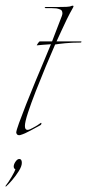

<svg xmlns="http://www.w3.org/2000/svg" viewBox="-58 -473 312 686"><path d="M10 10Q2 10 0 1Q0 -6 10 -33.5Q20 -61 35.5 -100.5Q51 -140 68.5 -182Q86 -224 101 -259.5Q116 -295 124 -315Q110 -314 96 -313Q82 -312 74 -311Q72 -310 77 -317.5Q82 -325 84 -325H128L163 -416Q165 -422 165 -425Q165 -436 157.5 -439Q150 -442 144 -443Q134 -444 125 -444Q116 -444 105 -444Q101 -444 102 -446Q103 -448 106 -448H149Q166 -448 179 -448.5Q192 -449 198 -452Q208 -455 203 -446Q191 -425 181 -404.5Q171 -384 161 -362L144 -325H231Q234 -325 233 -323Q232 -321 230 -321Q200 -321 174.5 -318.5Q149 -316 139 -314Q124 -280 105.5 -235.5Q87 -191 70 -147.5Q53 -104 42 -70.5Q31 -37 31 -23Q31 -9 40 -9Q45 -9 50 -11.5Q55 -14 59 -16Q67 -20 75 -25Q83 -30 88 -34H89Q90 -34 90 -33.5Q90 -33 90 -33Q90 -27 85 -25Q72 -18 51 -6.5Q30 5 16 9Q14 10 10 10ZM-36 193Q-37 194 -38 193Q-39 192 -38 191Q-27 177 -16 158Q-5 139 -3 132Q-9 129 -9 122Q-9 114 -2.5 104.5Q4 95 11 95Q20 95 20 109Q20 121 9 138.5Q-2 156 -15 171Q-28 186 -36 193Z"/></svg>

Font: Explora
Style: Regular
Weight: 400
Designer: Robert E. Leuschke
Foundry: Robert E. Leuschke
Version: Version 1.010